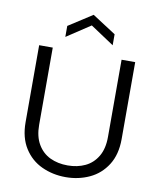

<svg xmlns="http://www.w3.org/2000/svg" viewBox="-98 -999 900 1083"><g transform="rotate(10 351.5 -457.5)"><path d="M76.6 -259V-700H154.5V-257.5Q154.5 -191.2 180.7 -146.6Q206.9 -102.1 251.3 -81Q295.7 -60 352 -60Q407.6 -60 452 -81Q496.4 -102.1 522.6 -146.3Q548.7 -190.4 548.7 -257.5V-700H626.7V-259Q626.7 -170.8 588.7 -110.9Q550.7 -51 488.1 -22Q425.5 7 352 7Q278.5 7 215.5 -22Q152.5 -51 114.6 -110.9Q76.6 -170.8 76.6 -259ZM213.8 -834.6 349.8 -922.2 485 -834.6V-771.6L349.8 -861.4L213.8 -771.6Z"/></g></svg>

Font: AF Albert Sans Medium
Style: Regular
Weight: 500
Designer: Andreas Rasmussen
Foundry: a.Foundry
Version: Version 1.300;Glyphs 3.2 (3231)